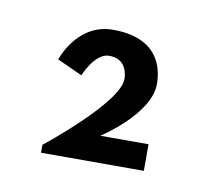

<svg xmlns="http://www.w3.org/2000/svg" viewBox="-37 -512 286 263"><g transform="rotate(10 105.5 -380.5)"><path d="M103 -436C127 -436 129 -415 129 -408C129 -375 34 -300 34 -300V-289H177V-326H110C110 -326 174 -367 174 -409C174 -432 165 -472 102 -472C52 -472 35 -419 35 -419L70 -403C70 -403 83 -436 103 -436Z"/></g></svg>

Font: Hussar Tani
Style: Bold
Weight: 700
Foundry: Cannot Into Space Fonts
Version: Version 0.92